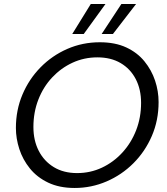

<svg xmlns="http://www.w3.org/2000/svg" viewBox="-20 -922 830 954"><path d="M351 12Q275 12 219.5 -14.5Q164 -41 128.5 -85Q93 -129 76 -181.5Q59 -234 59 -286Q59 -375 91.5 -452Q124 -529 181.5 -587.5Q239 -646 314.5 -679Q390 -712 476 -712Q552 -712 607 -686.5Q662 -661 697.5 -617.5Q733 -574 750.5 -521.5Q768 -469 768 -415Q768 -324 734.5 -246.5Q701 -169 643 -111Q585 -53 509.5 -20.5Q434 12 351 12ZM363 -62Q429 -62 486.5 -89Q544 -116 588 -164Q632 -212 656.5 -275Q681 -338 681 -411Q681 -478 654.5 -529Q628 -580 579.5 -608.5Q531 -637 464 -637Q398 -637 340.5 -610.5Q283 -584 239 -537Q195 -490 170.5 -427Q146 -364 146 -291Q146 -224 172.5 -172.5Q199 -121 247.5 -91.5Q296 -62 363 -62ZM485 -753 583 -902H656L541 -753ZM339 -753 431 -902H504L396 -753Z"/></svg>

Font: Rethink Sans
Style: Italic
Weight: 400
Italic angle: -10°
Designer: The Rethink Sans project authors (Hans Thiessen). DM Sans designed by Colophon Foundry.
Foundry: Rethink Communications LLC
Version: Version 1.001